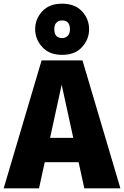

<svg xmlns="http://www.w3.org/2000/svg" viewBox="-39 -1023 674 1043"><path d="M615 0H419L388 -142H204L173 0H-19L187 -695H409ZM359 -274 296 -563 233 -274ZM298 -725Q229 -725 190.5 -767.5Q152 -810 152 -864Q152 -920 190.5 -961.5Q229 -1003 298 -1003Q368 -1003 406.5 -961.5Q445 -920 445 -864Q445 -810 407 -767.5Q369 -725 298 -725ZM298 -816Q316 -816 328.5 -828Q341 -840 341 -864Q341 -912 298 -912Q280 -912 268 -900.5Q256 -889 256 -864Q256 -817 298 -816Z"/></svg>

Font: Trujillo ExtraBold
Style: Regular
Weight: 800
Designer: Fira Sans original fonts by bBox Type GmbH, Carrois Corporate GbR, & Edenspiekermann AG / Changes by Cristiano Sobral
Foundry: Fira Sans original fonts by bBox Type GmbH, Carrois Corporate GbR, & Edenspiekermann AG / Changes by Cristiano Sobral
Version: Version 4.301;July 28, 2020;FontCreator 13.0.0.2655 64-bit